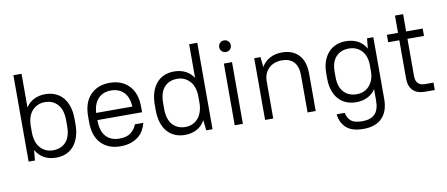

<svg xmlns="http://www.w3.org/2000/svg" viewBox="-76 -1012 3563 1532"><g transform="rotate(-10 1705.5 -246.5)"><path d="M309 7Q253 7 211.5 -15.5Q170 -38 144 -84L136 0H85V-700H151V-427Q177 -467 217 -487Q257 -507 309 -507Q352 -507 388 -492Q424 -477 450 -447.5Q476 -418 490.5 -374Q505 -330 505 -272V-228Q505 -171 490.5 -127Q476 -83 450 -53Q424 -23 388 -8Q352 7 309 7ZM294 -55Q359 -55 398 -97.5Q437 -140 437 -228V-272Q437 -359 397.5 -402Q358 -445 294 -445Q234 -445 193.5 -402.5Q153 -360 151 -280V-228Q151 -144 191.5 -99.5Q232 -55 294 -55Z M830 7Q731 7 673 -53.5Q615 -114 615 -228V-272Q615 -385 673.5 -446Q732 -507 830 -507Q928 -507 986.5 -446Q1045 -385 1045 -272V-231H683V-228Q683 -141 723 -98Q763 -55 830 -55Q892 -55 924.5 -81Q957 -107 972 -146H1040Q1032 -114 1016 -86Q1000 -58 974 -37.5Q948 -17 912 -5Q876 7 830 7ZM830 -445Q765 -445 726.5 -404.5Q688 -364 683 -289H976Q972 -367 932.5 -406Q893 -445 830 -445Z M1351 7Q1308 7 1272 -8Q1236 -23 1210 -52.5Q1184 -82 1169.5 -126Q1155 -170 1155 -228V-272Q1155 -329 1169.5 -373Q1184 -417 1210 -447Q1236 -477 1272 -492Q1308 -507 1351 -507Q1403 -507 1443 -487Q1483 -467 1509 -427V-700H1575V0H1524L1515 -84Q1490 -38 1448 -15.5Q1406 7 1351 7ZM1366 -55Q1397 -55 1423 -66.5Q1449 -78 1468 -99.5Q1487 -121 1498 -153.5Q1509 -186 1509 -228V-280Q1507 -360 1466.5 -402.5Q1426 -445 1366 -445Q1301 -445 1262 -402.5Q1223 -360 1223 -272V-228Q1223 -141 1262.5 -98Q1302 -55 1366 -55Z M1755 -500H1821V0H1755ZM1788 -588Q1768 -588 1754.5 -601.5Q1741 -615 1741 -635Q1741 -655 1754.5 -668.5Q1768 -682 1788 -682Q1808 -682 1821.5 -668.5Q1835 -655 1835 -635Q1835 -615 1821.5 -601.5Q1808 -588 1788 -588Z M2001 -500H2052L2060 -418Q2085 -461 2127.5 -484Q2170 -507 2226 -507Q2312 -507 2361.5 -455Q2411 -403 2411 -300V0H2345V-300Q2345 -373 2311 -409Q2277 -445 2216 -445Q2150 -445 2109.5 -407Q2069 -369 2067 -306V0H2001Z M2742 -13Q2698 -13 2662 -28Q2626 -43 2600.5 -71.5Q2575 -100 2560.5 -142Q2546 -184 2546 -238V-282Q2546 -336 2560.5 -377.5Q2575 -419 2601 -448Q2627 -477 2663 -492Q2699 -507 2742 -507Q2797 -507 2839.5 -485Q2882 -463 2907 -418L2915 -500H2966V0Q2966 100 2913.5 153.5Q2861 207 2764 207Q2670 207 2624.5 166Q2579 125 2571 55H2637Q2645 98 2673 121.5Q2701 145 2764 145Q2833 145 2866.5 110Q2900 75 2900 0V-91Q2874 -52 2834 -32.5Q2794 -13 2742 -13ZM2757 -75Q2788 -75 2813.5 -85.5Q2839 -96 2858 -116.5Q2877 -137 2888 -165.5Q2899 -194 2900 -230V-289Q2898 -364 2858.5 -404.5Q2819 -445 2757 -445Q2692 -445 2653 -403.5Q2614 -362 2614 -282V-238Q2614 -159 2653.5 -117Q2693 -75 2757 -75Z M3076 -500H3166V-640H3232V-500H3366V-440H3232V-140Q3232 -60 3306 -60H3376V0H3298Q3233 0 3199.5 -33.5Q3166 -67 3166 -132V-440H3076Z"/></g></svg>

Font: Retni Sans
Style: Regular
Weight: 400
Designer: Vitaly Kuzmin
Foundry: ParaType Ltd.
Version: Version 1.00;March 2, 2019;FontCreator 11.5.0.2425 64-bit; t